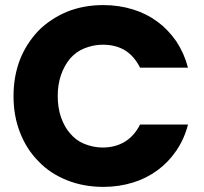

<svg xmlns="http://www.w3.org/2000/svg" viewBox="-20 -730 802 755"><path d="M33.2 -352.1Q33.2 -430.7 59.1 -497.1Q84 -559.6 131.8 -609.9Q178.2 -656.2 244.1 -684.1Q309.1 -710 386.2 -710Q447.8 -710 502.9 -692.9Q555.7 -676.8 600.1 -644Q639.6 -615.2 673.8 -566.9Q705.1 -518.6 719.2 -463.9H530.8Q507.3 -510.3 471.2 -532.2Q435.1 -554.2 383.8 -554.2Q347.7 -554.2 312 -540Q279.8 -527.3 255.9 -500Q233.4 -473.1 220.2 -436Q207 -398.4 207 -352.1Q207 -305.7 220.2 -268.1Q233.4 -230.5 255.9 -205.1Q279.3 -177.2 312 -164.1Q347.7 -149.9 383.8 -149.9Q433.6 -149.9 471.2 -172.9Q507.8 -195.3 530.8 -240.2H719.2Q705.1 -184.6 673.8 -138.2Q642.1 -91.8 600.1 -61Q555.7 -28.3 502.9 -12.2Q447.8 4.9 386.2 4.9Q309.1 4.9 244.1 -21Q177.2 -47.4 131.8 -95.2Q84.5 -142.6 59.1 -208Q33.2 -272.9 33.2 -352.1Z"/></svg>

Font: PoppinsZ
Style: Bold
Weight: 700
Designer: Ninad Kale (Devanagari), Jonny Pinhorn (Latin)
Foundry: Indian Type Foundry
Version: Version 3.002;FEAKit 1.0